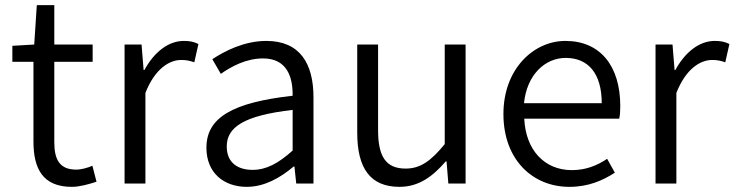

<svg xmlns="http://www.w3.org/2000/svg" viewBox="-20 -713 2854 746"><path d="M259 13C289 13 325 3 355 -7L339 -69C321 -61 296 -54 276 -54C211 -54 191 -94 191 -160V-473H340V-540H191V-693H123L113 -540L28 -535V-473H110V-163C110 -58 146 13 259 13Z M464 0H545V-352C582 -446 638 -480 684 -480C705 -480 717 -477 735 -471L751 -542C733 -551 717 -554 694 -554C633 -554 578 -509 541 -441H538L530 -540H464Z M939 13C1007 13 1069 -22 1121 -66H1124L1131 0H1198V-335C1198 -465 1146 -554 1015 -554C928 -554 852 -514 805 -483L838 -426C879 -455 937 -486 1002 -486C1095 -486 1118 -414 1117 -341C885 -315 782 -257 782 -139C782 -41 850 13 939 13ZM961 -53C906 -53 861 -79 861 -144C861 -218 926 -264 1117 -286V-128C1062 -79 1016 -53 961 -53Z M1532 13C1607 13 1661 -27 1712 -86H1715L1722 0H1789V-540H1708V-153C1654 -87 1613 -58 1556 -58C1480 -58 1449 -104 1449 -207V-540H1368V-197C1368 -59 1419 13 1532 13Z M2192 13C2267 13 2322 -12 2369 -42L2339 -96C2299 -69 2255 -52 2202 -52C2094 -52 2022 -132 2017 -252H2386C2389 -265 2390 -283 2390 -301C2390 -457 2312 -554 2177 -554C2053 -554 1936 -445 1936 -270C1936 -92 2050 13 2192 13ZM2016 -312C2027 -423 2098 -488 2178 -488C2266 -488 2318 -427 2318 -312Z M2527 0H2608V-352C2645 -446 2701 -480 2747 -480C2768 -480 2780 -477 2798 -471L2814 -542C2796 -551 2780 -554 2757 -554C2696 -554 2641 -509 2604 -441H2601L2593 -540H2527Z"/></svg>

Font: Source Han Sans JP Normal
Style: Regular
Weight: 350
Designer: Ryoko NISHIZUKA 西塚涼子 (kana, bopomofo & ideographs); Paul D. Hunt (Latin, Greek & Cyrillic); Sandoll Communications 산돌커뮤니
Foundry: Adobe
Version: Version 2.002;hotconv 1.0.116;makeotfexe 2.5.65601